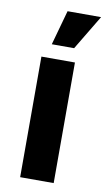

<svg xmlns="http://www.w3.org/2000/svg" viewBox="-82 -742 436 784"><g transform="rotate(10 136.0 -350.5)"><path d="M60 -500H199V0H60ZM93 -557 133 -701H272L185.5 -557Z"/></g></svg>

Font: Urbanist ExtraBold
Style: Regular
Weight: 800
Designer: Corey Hu
Foundry: Corey Hu
Version: Version 1.330; ttfautohint (v1.8.4.7-5d5b)